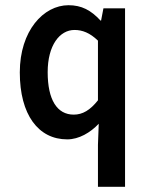

<svg xmlns="http://www.w3.org/2000/svg" viewBox="-20 -523 574 737"><path d="M56 -245C56 -83 127 12 238 12C283 12 327 -14 359 -48L356 33V194H460V-491H377L368 -444H366C329 -484 293 -503 243 -503C147 -503 56 -405 56 -245ZM163 -246C163 -349 209 -408 266 -408C296 -408 325 -397 356 -367V-138C326 -100 297 -83 263 -83C199 -83 163 -140 163 -246Z"/></svg>

Font: Falling Sky
Style: Condensed
Weight: 400
Designer: Paul D. Hunt
Foundry: Adobe Systems Incorporated
Version: Version 1.02